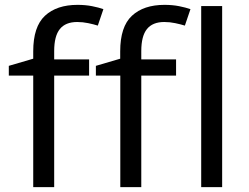

<svg xmlns="http://www.w3.org/2000/svg" viewBox="-20 -767 1022 787"><path d="M345.2 -523.4V-457H202.1V0H116.2V-457H16.1V-497.1L116.2 -526.4V-556.6Q116.2 -657.7 164.3 -702.4Q212.4 -747.1 297.9 -747.1Q330.1 -747.1 357.4 -741.7Q384.8 -736.3 403.8 -729.5L380.9 -662.1Q363.8 -667.5 341.6 -672.1Q319.3 -676.8 296.4 -676.8Q248.5 -676.8 225.3 -647.9Q202.1 -619.1 202.1 -557.6V-523.4ZM701.7 -523.4V-457H559.1V0H473.1V-457H373V-497.1L472.7 -526.4V-556.6Q472.7 -657.7 520.8 -702.4Q568.8 -747.1 654.3 -747.1Q687 -747.1 714.1 -741.7Q741.2 -736.3 760.7 -729.5L737.8 -662.1Q720.2 -667.5 698.2 -672.1Q676.3 -676.8 653.3 -676.8Q605.5 -676.8 582.3 -647.9Q559.1 -619.1 559.1 -557.6V-523.4ZM890.6 -742.2V0H804.7V-742.2Z"/></svg>

Font: Lunasima
Style: Regular
Weight: 400
Designer: The DocRepair Project, Monotype Design Team
Foundry: Google
Version: Version 2.009